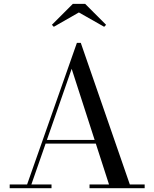

<svg xmlns="http://www.w3.org/2000/svg" viewBox="-20 -990 812 1010"><path d="M216 -234.5V-254H540V-234.5ZM405 -764.5 663 -19.5H741V0H451V-19.5H553.5L357 -628L145 -19.5H251V0H31V-19.5H122.5L384.5 -764.5ZM263 -849 253 -859.5 363 -969.5H428L538 -859.5L528 -849L395 -924.5Z"/></svg>

Font: Bodoni Moda SC 11pt
Style: Regular
Weight: 400
Version: Version 2.005